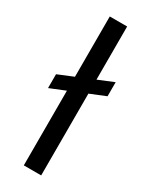

<svg xmlns="http://www.w3.org/2000/svg" viewBox="-191 -762 632 804"><g transform="rotate(30 125.5 -360.0)"><path d="M9 -331V-398L242 -494V-426ZM83 0V-720H167V0Z"/></g></svg>

Font: DM Sans 16pt
Style: Regular
Weight: 400
Version: Version 4.004;gftools[0.9.30]